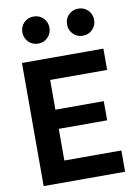

<svg xmlns="http://www.w3.org/2000/svg" viewBox="-101 -1010 769 1075"><g transform="rotate(-10 283.5 -472.5)"><path d="M197 -579V-410H472V-301H197V-121H521V0H58V-700H521V-579ZM344 -868Q344 -901 366 -923Q388 -945 421 -945Q454 -945 476 -922.5Q498 -900 498 -868Q498 -836 476 -813.5Q454 -791 421 -791Q388 -791 366 -813.5Q344 -836 344 -868ZM90 -868Q90 -901 112 -923Q134 -945 167 -945Q200 -945 222 -922.5Q244 -900 244 -868Q244 -836 222 -813.5Q200 -791 167 -791Q134 -791 112 -813.5Q90 -836 90 -868Z"/></g></svg>

Font: Be Vietnam
Style: Bold
Weight: 700
Designer: Gabriel Lam
Foundry: TypeRant
Version: Version 4.000